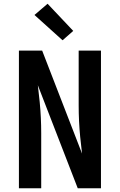

<svg xmlns="http://www.w3.org/2000/svg" viewBox="-20 -1005 640 1025"><path d="M81 0V-735H205L418 -185L408 -275Q404 -317 402 -358.5Q400 -400 400 -441V-735H519V0H395L182 -550L192 -460Q196 -418 198 -376.5Q200 -335 200 -294V0ZM314 -790 164 -925 234 -985 371 -840Z"/></svg>

Font: Iosevka Fixed Extended
Style: Bold
Weight: 700
Width: 7
Monospace: yes
Designer: Belleve Invis
Foundry: Belleve Invis
Version: Version 24.1.1; ttfautohint (v1.8.4)